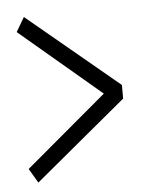

<svg xmlns="http://www.w3.org/2000/svg" viewBox="-41 -505 403 521"><g transform="rotate(-5 161.0 -244.5)"><path d="M292 -263 43 -470 20 -431 241 -244 20 -58 43 -19 292 -226Z"/></g></svg>

Font: Catamaran Thin ExtraLight
Style: Regular
Weight: 250
Version: Version 2.000